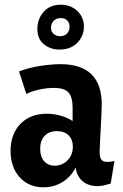

<svg xmlns="http://www.w3.org/2000/svg" viewBox="-20 -785 522 817"><path d="M165 12Q102 12 63.5 -31Q25 -74 25 -143Q25 -215 67 -258Q109 -301 179 -301Q208 -301 237 -293Q266 -285 289 -270V-326Q289 -373 271 -392Q253 -411 209 -411Q179 -411 145.5 -403.5Q112 -396 92 -385L61 -481Q76 -487 97 -493Q118 -499 142 -503Q166 -507 191 -509.5Q216 -512 237 -512Q413 -512 413 -340Q413 -325 411.5 -296Q410 -267 408.5 -235.5Q407 -204 405.5 -177Q404 -150 404 -139Q404 -116 411 -106Q418 -96 437 -96Q450 -96 467 -100L451 -4Q435 1 421.5 4Q408 7 394 7Q357 7 332 -13.5Q307 -34 302 -72Q282 -33 246 -10.5Q210 12 165 12ZM213 -80Q245 -80 267.5 -103Q290 -126 290 -161Q290 -191 272 -209Q254 -227 222 -227Q189 -227 170 -207Q151 -187 151 -152Q151 -119 167.5 -99.5Q184 -80 213 -80ZM139 -662Q139 -704 165.5 -734.5Q192 -765 240 -765Q259 -765 276.5 -758.5Q294 -752 307.5 -740Q321 -728 329 -710.5Q337 -693 337 -672Q337 -631 308.5 -602.5Q280 -574 233 -574Q195 -574 167 -596.5Q139 -619 139 -662ZM197 -667Q197 -650 208.5 -640.5Q220 -631 235 -631Q255 -631 265.5 -642.5Q276 -654 276 -671Q276 -688 266 -698Q256 -708 239 -708Q219 -708 208 -696Q197 -684 197 -667Z"/></svg>

Font: Cantora One
Style: Regular
Weight: 400
Designer: Pablo Impallari, Rodrigo Fuenzalida
Foundry: Pablo Impallari
Version: Version 1.002; ttfautohint (v0.8) -G 200 -r 50